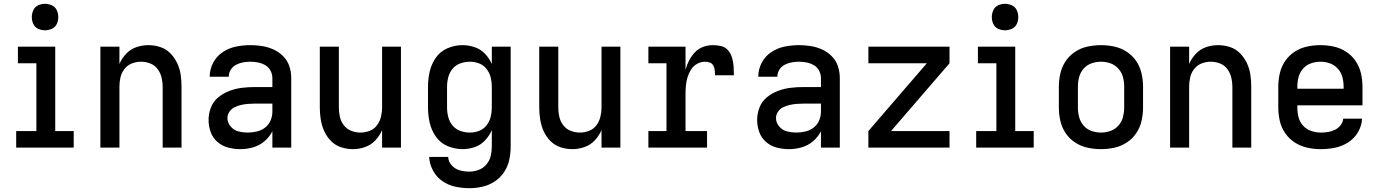

<svg xmlns="http://www.w3.org/2000/svg" viewBox="-20 -775 7240 1008"><path d="M65 0H367V-87H270V-530H74V-443H171V-87H65ZM216 -616Q235 -616 252.5 -624Q270 -632 278 -649Q286 -666 286 -685Q286 -704 278 -721.5Q270 -739 252.5 -747Q235 -755 216 -755Q197 -755 180 -747Q163 -739 155 -721.5Q147 -704 147 -685Q147 -666 155 -649Q163 -632 180 -624Q197 -616 216 -616Z M507 0H607V-320Q607 -345 612.5 -369Q618 -393 633.5 -413Q649 -433 672.5 -442Q696 -451 720 -451Q745 -451 768.5 -442Q792 -433 807 -413Q822 -393 828 -369Q834 -345 834 -320V0H933V-320Q933 -352 928.5 -383Q924 -414 910.5 -443Q897 -472 874.5 -495Q852 -518 821.5 -528Q791 -538 759 -538Q727 -538 696 -527.5Q665 -517 642 -492.5Q619 -468 607 -439V-530H507Z M1242 8Q1276 8 1309 -1.5Q1342 -11 1368.5 -33.5Q1395 -56 1410 -86V0H1509V-365Q1509 -396 1499.5 -426Q1490 -456 1467.5 -479Q1445 -502 1416.5 -515Q1388 -528 1357 -533Q1326 -538 1295 -538Q1257 -538 1219.5 -530.5Q1182 -523 1149.5 -501.5Q1117 -480 1099 -445.5Q1081 -411 1081 -373V-372H1181Q1181 -392 1191.5 -409Q1202 -426 1219.5 -435Q1237 -444 1256 -447.5Q1275 -451 1295 -451Q1315 -451 1335 -447Q1355 -443 1373 -432.5Q1391 -422 1400.5 -403.5Q1410 -385 1410 -365V-318H1317Q1284 -318 1250.5 -314Q1217 -310 1185 -298Q1153 -286 1126.5 -264.5Q1100 -243 1087.5 -211Q1075 -179 1075 -145Q1075 -113 1086 -82Q1097 -51 1122 -29.5Q1147 -8 1178.5 0Q1210 8 1242 8ZM1280 -79Q1256 -79 1232 -85Q1208 -91 1191 -111Q1174 -131 1174 -155Q1174 -173 1184.5 -188.5Q1195 -204 1211.5 -212Q1228 -220 1245.5 -224Q1263 -228 1281 -229.5Q1299 -231 1317 -231H1410V-189Q1410 -165 1400.5 -142.5Q1391 -120 1371.5 -105Q1352 -90 1328 -84.5Q1304 -79 1280 -79Z M1833 8Q1865 8 1896.5 -3Q1928 -14 1950.5 -38Q1973 -62 1986 -92V0H2085V-530H1986V-210Q1986 -186 1980 -161.5Q1974 -137 1959 -117Q1944 -97 1920.5 -88Q1897 -79 1872 -79Q1848 -79 1824.5 -88Q1801 -97 1785.5 -117Q1770 -137 1764.5 -161.5Q1759 -186 1759 -210V-530H1659V-210Q1659 -179 1664 -147.5Q1669 -116 1682 -87Q1695 -58 1717.5 -35Q1740 -12 1770.5 -2Q1801 8 1833 8Z M2444 213Q2479 213 2513.5 205Q2548 197 2577.5 177.5Q2607 158 2626.5 128.5Q2646 99 2653.5 64.5Q2661 30 2661 -5V-530H2562V-439Q2549 -469 2526 -493Q2503 -517 2471.5 -527.5Q2440 -538 2408 -538Q2368 -538 2330 -522Q2292 -506 2268.5 -472.5Q2245 -439 2236 -399.5Q2227 -360 2227 -320V-210Q2227 -170 2236 -130.5Q2245 -91 2268.5 -57.5Q2292 -24 2330 -8Q2368 8 2408 8Q2440 8 2471.5 -2.5Q2503 -13 2526 -37.5Q2549 -62 2562 -92V-5Q2562 20 2556 44.5Q2550 69 2533.5 88.5Q2517 108 2493 117Q2469 126 2444 126Q2419 126 2394.5 119.5Q2370 113 2352 93.5Q2334 74 2333 49H2233Q2235 86 2253 120Q2271 154 2302 175.5Q2333 197 2370 205Q2407 213 2444 213ZM2447 -79Q2422 -79 2397.5 -87.5Q2373 -96 2356.5 -115.5Q2340 -135 2333.5 -160Q2327 -185 2327 -210V-320Q2327 -345 2333.5 -370Q2340 -395 2356.5 -414.5Q2373 -434 2397.5 -442.5Q2422 -451 2447 -451Q2472 -451 2495.5 -442Q2519 -433 2534.5 -413Q2550 -393 2556 -369Q2562 -345 2562 -320V-210Q2562 -185 2556 -161Q2550 -137 2534.5 -117Q2519 -97 2495.5 -88Q2472 -79 2447 -79Z M2985 8Q3017 8 3048.5 -3Q3080 -14 3102.5 -38Q3125 -62 3138 -92V0H3237V-530H3138V-210Q3138 -186 3132 -161.5Q3126 -137 3111 -117Q3096 -97 3072.5 -88Q3049 -79 3024 -79Q3000 -79 2976.5 -88Q2953 -97 2937.5 -117Q2922 -137 2916.5 -161.5Q2911 -186 2911 -210V-530H2811V-210Q2811 -179 2816 -147.5Q2821 -116 2834 -87Q2847 -58 2869.5 -35Q2892 -12 2922.5 -2Q2953 8 2985 8Z M3384 0H3692V-87H3579V-281Q3579 -303 3581 -325.5Q3583 -348 3589.5 -369.5Q3596 -391 3608 -410Q3620 -429 3640 -440Q3660 -451 3682 -451Q3695 -451 3707 -446.5Q3719 -442 3725 -430.5Q3731 -419 3732.5 -406Q3734 -393 3734 -380H3833Q3833 -403 3831.5 -425.5Q3830 -448 3824 -469.5Q3818 -491 3804 -509Q3790 -527 3768 -532.5Q3746 -538 3723 -538Q3697 -538 3672 -529Q3647 -520 3628.5 -500.5Q3610 -481 3598 -458Q3586 -435 3579 -409V-530H3384V-443H3479V-87H3384Z M4122 8Q4156 8 4189 -1.5Q4222 -11 4248.5 -33.5Q4275 -56 4290 -86V0H4389V-365Q4389 -396 4379.5 -426Q4370 -456 4347.5 -479Q4325 -502 4296.5 -515Q4268 -528 4237 -533Q4206 -538 4175 -538Q4137 -538 4099.5 -530.5Q4062 -523 4029.5 -501.5Q3997 -480 3979 -445.5Q3961 -411 3961 -373V-372H4061Q4061 -392 4071.5 -409Q4082 -426 4099.5 -435Q4117 -444 4136 -447.5Q4155 -451 4175 -451Q4195 -451 4215 -447Q4235 -443 4253 -432.5Q4271 -422 4280.5 -403.5Q4290 -385 4290 -365V-318H4197Q4164 -318 4130.5 -314Q4097 -310 4065 -298Q4033 -286 4006.5 -264.5Q3980 -243 3967.5 -211Q3955 -179 3955 -145Q3955 -113 3966 -82Q3977 -51 4002 -29.5Q4027 -8 4058.5 0Q4090 8 4122 8ZM4160 -79Q4136 -79 4112 -85Q4088 -91 4071 -111Q4054 -131 4054 -155Q4054 -173 4064.5 -188.5Q4075 -204 4091.5 -212Q4108 -220 4125.5 -224Q4143 -228 4161 -229.5Q4179 -231 4197 -231H4290V-189Q4290 -165 4280.5 -142.5Q4271 -120 4251.5 -105Q4232 -90 4208 -84.5Q4184 -79 4160 -79Z M4539 0H4965V-87H4658L4965 -443V-530H4539V-443H4846L4539 -87Z M5105 0H5407V-87H5310V-530H5114V-443H5211V-87H5105ZM5256 -616Q5275 -616 5292.5 -624Q5310 -632 5318 -649Q5326 -666 5326 -685Q5326 -704 5318 -721.5Q5310 -739 5292.5 -747Q5275 -755 5256 -755Q5237 -755 5220 -747Q5203 -739 5195 -721.5Q5187 -704 5187 -685Q5187 -666 5195 -649Q5203 -632 5220 -624Q5237 -616 5256 -616Z M5760 8Q5795 8 5830 0.5Q5865 -7 5895 -26.5Q5925 -46 5945 -75.5Q5965 -105 5973 -140Q5981 -175 5981 -210V-320Q5981 -355 5973 -390Q5965 -425 5945 -454.5Q5925 -484 5895 -503.5Q5865 -523 5830 -530.5Q5795 -538 5760 -538Q5725 -538 5690 -530.5Q5655 -523 5625 -503.5Q5595 -484 5575 -454.5Q5555 -425 5547 -390Q5539 -355 5539 -320V-210Q5539 -175 5547 -140Q5555 -105 5575 -75.5Q5595 -46 5625 -26.5Q5655 -7 5690 0.5Q5725 8 5760 8ZM5760 -79Q5735 -79 5710.5 -87.5Q5686 -96 5669 -115.5Q5652 -135 5645.5 -160Q5639 -185 5639 -210V-320Q5639 -346 5645.5 -370.5Q5652 -395 5669 -414.5Q5686 -434 5710.5 -442.5Q5735 -451 5760 -451Q5786 -451 5810 -442.5Q5834 -434 5851.5 -414.5Q5869 -395 5875.5 -370.5Q5882 -346 5882 -320V-210Q5882 -185 5875.5 -160Q5869 -135 5851.5 -115.5Q5834 -96 5810 -87.5Q5786 -79 5760 -79Z M6123 0H6223V-320Q6223 -345 6228.5 -369Q6234 -393 6249.5 -413Q6265 -433 6288.5 -442Q6312 -451 6336 -451Q6361 -451 6384.5 -442Q6408 -433 6423 -413Q6438 -393 6444 -369Q6450 -345 6450 -320V0H6549V-320Q6549 -352 6544.5 -383Q6540 -414 6526.5 -443Q6513 -472 6490.5 -495Q6468 -518 6437.5 -528Q6407 -538 6375 -538Q6343 -538 6312 -527.5Q6281 -517 6258 -492.5Q6235 -468 6223 -439V-530H6123Z M6914 8Q6952 8 6989 0.5Q7026 -7 7058 -27.5Q7090 -48 7109.5 -81Q7129 -114 7131 -152H7032Q7030 -133 7018 -117.5Q7006 -102 6988.5 -93.5Q6971 -85 6952.5 -82Q6934 -79 6915 -79Q6889 -79 6864 -87.5Q6839 -96 6821.5 -115Q6804 -134 6797.5 -159Q6791 -184 6791 -210V-222H7133V-320Q7133 -355 7125 -390Q7117 -425 7097 -454.5Q7077 -484 7047 -503.5Q7017 -523 6982 -530.5Q6947 -538 6912 -538Q6877 -538 6842 -530.5Q6807 -523 6777 -503.5Q6747 -484 6727 -454.5Q6707 -425 6699 -390Q6691 -355 6691 -320V-210Q6691 -175 6699 -140Q6707 -105 6727.5 -75.5Q6748 -46 6778.5 -26.5Q6809 -7 6844 0.5Q6879 8 6914 8ZM6791 -309V-320Q6791 -346 6797.5 -370.5Q6804 -395 6821 -414.5Q6838 -434 6862.5 -442.5Q6887 -451 6912 -451Q6938 -451 6962 -442.5Q6986 -434 7003.5 -414.5Q7021 -395 7027.5 -370.5Q7034 -346 7034 -320V-309Z"/></svg>

Font: Iosevka Sparkle Medium
Style: Regular
Weight: 500
Designer: Belleve Invis
Foundry: Belleve Invis
Version: Version 4.5.0; ttfautohint (v1.8.3)